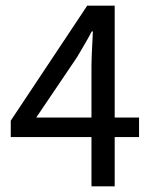

<svg xmlns="http://www.w3.org/2000/svg" viewBox="-20 -658 539 678"><path d="M303 0V-423Q303 -449 305 -485Q307 -521 308 -547H304Q292 -524 279 -502Q266 -480 252 -456L108 -243H471V-174H18V-232L288 -638H385V0Z"/></svg>

Font: Assistant Medium
Style: Regular
Weight: 500
Designer: Hebrew By Ben Nathan, Latin by Paul Hunt
Version: Version 3.000